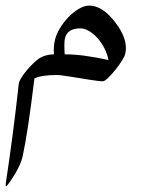

<svg xmlns="http://www.w3.org/2000/svg" viewBox="-121 -378 582 675"><path d="M319.8 -190.9Q318.4 -182.1 308.1 -165.5Q297.9 -148.9 284.9 -132.8Q272 -116.7 259.5 -104.5Q247.1 -92.3 239.7 -92.3Q232.4 -92.3 219.7 -94Q207 -95.7 191.4 -98.1Q175.8 -100.6 159.2 -103.3Q142.6 -106 127.2 -108.4Q111.8 -110.8 99.4 -112.5Q86.9 -114.3 79.6 -114.3Q23.9 -114.3 0 -102.1Q-11.7 -6.3 -21.7 60.3Q-31.7 127 -41 169.9Q-49.3 209 -87.9 263.7Q-97.2 276.4 -99.1 276.9Q-102.1 276.9 -100.6 266.1Q-74.7 95.7 -55.2 -82L-54.7 -85.4Q-52.7 -94.2 -44.9 -106.4Q-37.1 -118.7 -26.6 -131.1Q-16.1 -143.6 -5.1 -154.3Q5.9 -165 14.2 -170.9Q26.4 -179.2 40.3 -183.1Q54.2 -187 68.8 -187Q66.4 -211.9 71.8 -235.8Q76.2 -255.9 88.9 -277.3Q101.6 -298.8 118.9 -316.9Q136.2 -335 155.8 -346.7Q175.3 -358.4 192.9 -358.4Q239.3 -358.4 284.7 -298.8Q330.1 -239.3 319.8 -190.9ZM260.3 -167Q256.8 -186.5 247.1 -206.3Q237.3 -226.1 223.4 -242.2Q209.5 -258.3 193.1 -268.3Q176.8 -278.3 161.6 -278.3Q114.7 -278.3 106.9 -241.7Q104 -226.1 106.4 -187Q140.1 -187 178 -181.9Q215.8 -176.8 260.3 -167Z"/></svg>

Font: XB Kayhan
Style: Italic
Weight: 400
Italic angle: -12°
Designer: Behnam
Foundry: Irmug
Version: Version 7.300 2009